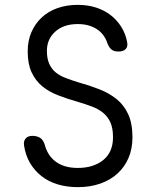

<svg xmlns="http://www.w3.org/2000/svg" viewBox="-20 -760 640 790"><path d="M422 -582Q409 -621 377 -641Q345 -661 300 -661Q242 -661 207.5 -630Q173 -599 173 -551Q173 -518 183 -496.5Q193 -475 210 -461.5Q227 -448 250.5 -439Q274 -430 300 -422Q347 -409 388 -393Q429 -377 459.5 -352.5Q490 -328 507.5 -290Q525 -252 525 -195Q525 -148 509 -110.5Q493 -73 463.5 -46Q434 -19 392.5 -4.5Q351 10 300 10Q255 10 217 -1.5Q179 -13 150.5 -35.5Q122 -58 103.5 -89.5Q85 -121 79 -161Q76 -178 85 -189.5Q94 -201 113 -201Q131 -201 144 -193.5Q157 -186 164 -165Q176 -119 210.5 -94Q245 -69 300 -69Q333 -69 359.5 -77.5Q386 -86 405.5 -102Q425 -118 435 -141.5Q445 -165 445 -195Q445 -233 434 -257Q423 -281 403.5 -296.5Q384 -312 357.5 -322Q331 -332 300 -341Q258 -353 220 -367.5Q182 -382 154 -405Q126 -428 110 -462.5Q94 -497 94 -549Q94 -592 109 -627Q124 -662 151 -687.5Q178 -713 216 -726.5Q254 -740 300 -740Q341 -740 375 -729Q409 -718 435 -698Q461 -678 479 -649.5Q497 -621 503 -587Q507 -569 497.5 -558.5Q488 -548 467 -548Q449 -548 439 -556Q429 -564 422 -582Z"/></svg>

Font: Maple Mono NL Light
Style: Regular
Weight: 300
Monospace: yes
Designer: subframe7536
Version: Version 7.000